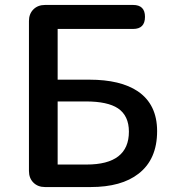

<svg xmlns="http://www.w3.org/2000/svg" viewBox="-20 -756 699 776"><path d="M162 0Q133 0 115 -18Q97 -36 97 -65V-671Q97 -700 115 -718Q133 -736 162 -736H331H518Q566 -736 566 -688Q566 -639 518 -639H213V-434H341Q467 -434 537 -387Q615 -334 615 -226Q615 -112 540 -54Q471 0 346 0ZM213 -91H330Q501 -91 501 -224Q501 -288 457 -318Q415 -346 327 -346H213V-218Z"/></svg>

Font: GenSenRounded JP M
Style: Regular
Weight: 500
Version: Version 1.501;PS 1;hotconv 16.6.51;makeotf.lib2.5.65220